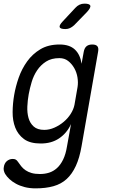

<svg xmlns="http://www.w3.org/2000/svg" viewBox="-24 -805 644 1057"><path d="M367 -122Q355 -96 338.5 -76.5Q322 -57 301 -43Q280 -29 255 -22Q230 -15 200 -15Q141 -15 108 -39.5Q75 -64 60 -102.5Q45 -141 45.5 -188.5Q46 -236 54 -282Q62 -329 79 -377.5Q96 -426 125.5 -467Q155 -508 198.5 -534Q242 -560 304 -560Q359 -560 388.5 -532Q418 -504 425 -454L437 -520Q441 -541 452.5 -550.5Q464 -560 484 -560Q504 -560 512 -550.5Q520 -541 516 -520L425 0Q414 64 393.5 108.5Q373 153 343 180.5Q313 208 270.5 220Q228 232 172 232Q139 232 112 225Q85 218 64 206.5Q43 195 28 181Q13 167 4 152Q-1 143 -3 133.5Q-5 124 -3 115Q-2 106 2 97.5Q6 89 12.5 83Q19 77 27.5 73.5Q36 70 46 70Q56 70 62.5 73.5Q69 77 75 86Q83 98 93 110.5Q103 123 117 132.5Q131 142 150 147.5Q169 153 196 153Q223 153 246.5 145.5Q270 138 289.5 120.5Q309 103 323.5 73.5Q338 44 345 0ZM220 -90Q248 -90 276 -102.5Q304 -115 327 -134.5Q350 -154 365.5 -178.5Q381 -203 386 -228L403 -326Q407 -351 402.5 -379Q398 -407 384.5 -430.5Q371 -454 351 -469.5Q331 -485 303 -485Q259 -485 229.5 -466Q200 -447 180.5 -418Q161 -389 150.5 -354Q140 -319 134 -286Q128 -253 126.5 -218.5Q125 -184 133 -155.5Q141 -127 161.5 -108.5Q182 -90 220 -90ZM336 -645Q308 -645 304.5 -655.5Q301 -666 322 -688L391 -762Q401 -773 413.5 -779Q426 -785 441 -785Q469 -785 473 -774Q477 -763 455 -739L384 -666Q373 -656 361.5 -650.5Q350 -645 336 -645Z"/></svg>

Font: Maple Mono NL Light
Style: Italic
Weight: 300
Italic angle: -10°
Monospace: yes
Designer: subframe7536
Version: Version 7.000